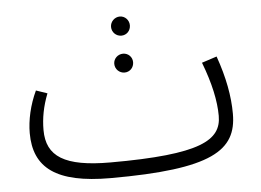

<svg xmlns="http://www.w3.org/2000/svg" viewBox="-45 -629 951 700"><g transform="rotate(-5 430.0 -279.0)"><path d="M417 -501C436 -501 451 -516 451 -536C451 -555 436 -571 417 -571C398 -571 382 -555 382 -536C382 -516 398 -501 417 -501ZM417 -366C436 -366 451 -381 451 -401C451 -420 436 -435 417 -435C398 -435 382 -420 382 -401C382 -381 398 -366 417 -366ZM756 -395 701 -377C731 -299 745 -233 745 -179C745 -90 669 -44 337 -44C169 -44 104 -86 104 -183C104 -226 112 -269 130 -315L89 -329C65 -278 53 -223 53 -176C53 -49 133 13 332 13C705 13 797 -48 797 -182C797 -246 784 -316 756 -395Z"/></g></svg>

Font: FiraGO Light
Style: Regular
Weight: 300
Designer: bBox Type
Foundry: bBox Type GmbH
Version: Version 1.001;PS 001.001;hotconv 1.0.88;makeotf.lib2.5.64775